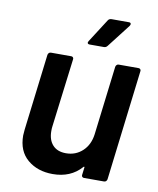

<svg xmlns="http://www.w3.org/2000/svg" viewBox="-81 -764 688 834"><g transform="rotate(10 263.5 -346.5)"><path d="M408 -511H496Q501 -511 504 -507.5Q507 -504 506 -499L447 -12Q446 -7 442.5 -3.5Q439 0 434 0H345Q340 0 337 -3.5Q334 -7 335 -12L339 -44Q340 -47 338 -48Q336 -49 334 -46Q287 7 208 7Q141 7 97 -30Q53 -67 53 -136Q53 -144 55 -162L96 -499Q97 -504 100.5 -507.5Q104 -511 109 -511H199Q204 -511 207 -507.5Q210 -504 209 -499L171 -195Q170 -189 170 -176Q170 -137 190.5 -114.5Q211 -92 249 -92Q292 -92 322 -120Q352 -148 358 -195L395 -499Q396 -504 399.5 -507.5Q403 -511 408 -511ZM262 -589 328 -692Q333 -700 344 -700H420Q429 -700 429 -693Q429 -690 426 -685L347 -583Q341 -575 332 -575H268Q262 -575 260 -579Q258 -583 262 -589Z"/></g></svg>

Font: Barlow SemiBold
Style: Italic
Weight: 600
Italic angle: -7°
Designer: Jeremy Tribby
Foundry: Tribby Type
Version: Version 1.408